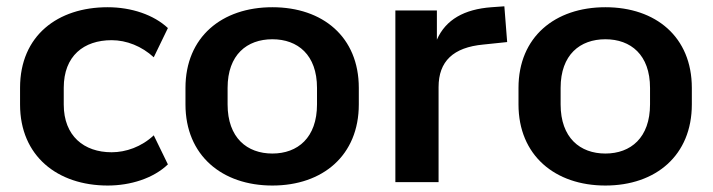

<svg xmlns="http://www.w3.org/2000/svg" viewBox="-20 -572 2238 603"><path d="M318.4 10.7C389.6 10.7 461.4 -11.7 507.3 -55.7L462.9 -147C424.3 -110.8 375.5 -93.8 330.6 -93.8C243.7 -93.8 180.2 -145 180.2 -243.7V-296.4C180.2 -396.5 243.2 -445.8 330.6 -445.8C377.4 -445.8 425.3 -426.8 462.9 -392.1L507.3 -483.9C462.9 -525.4 393.1 -549.3 317.9 -549.3C161.6 -549.3 43 -460.4 43 -296.4V-243.7C43 -82 160.6 10.7 318.4 10.7Z M835.4 10.7C993.7 10.7 1106.9 -84 1106.9 -244.1V-295.9C1106.9 -456.1 993.7 -549.3 835.4 -549.3C677.2 -549.3 562.5 -456.1 562.5 -295.9V-244.1C562.5 -84 677.2 10.7 835.4 10.7ZM835.4 -89.8C755.9 -89.8 694.8 -139.2 694.8 -244.1V-295.9C694.8 -400.4 755.9 -448.7 835.4 -448.7C915 -448.7 975.6 -399.9 975.6 -295.9V-244.1C975.6 -139.6 915 -89.8 835.4 -89.8Z M1357.4 0V-298.3C1357.4 -379.4 1403.3 -423.3 1498 -432.1L1572.8 -439.9L1564 -552.2L1523.4 -549.3C1438.5 -543 1379.9 -510.7 1352.1 -447.3V-539.1H1221.7V0Z M1881.3 10.7C2039.6 10.7 2152.8 -84 2152.8 -244.1V-295.9C2152.8 -456.1 2039.6 -549.3 1881.3 -549.3C1723.1 -549.3 1608.4 -456.1 1608.4 -295.9V-244.1C1608.4 -84 1723.1 10.7 1881.3 10.7ZM1881.3 -89.8C1801.8 -89.8 1740.7 -139.2 1740.7 -244.1V-295.9C1740.7 -400.4 1801.8 -448.7 1881.3 -448.7C1960.9 -448.7 2021.5 -399.9 2021.5 -295.9V-244.1C2021.5 -139.6 1960.9 -89.8 1881.3 -89.8Z"/></svg>

Font: Winston SemiBold
Style: Regular
Weight: 600
Designer: Vernon Adams, Kim Jin-seong, David Berlow, Cristiano Sobral
Foundry: The Winston Project Authors
Version: Version 3.004